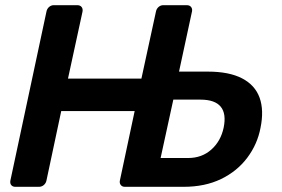

<svg xmlns="http://www.w3.org/2000/svg" viewBox="-20 -720 1086 740"><path d="M39 0Q29 0 23.5 -6.5Q18 -13 20 -24L159 -675Q161 -686 169 -693Q177 -700 187 -700H278Q289 -700 294.5 -693Q300 -686 298 -675L242 -417H525L581 -675Q583 -686 591 -693Q599 -700 609 -700H700Q711 -700 716.5 -693Q722 -686 720 -676L670 -444H781Q863 -444 913 -418Q963 -392 980.5 -343.5Q998 -295 984 -227Q972 -164 933 -112Q894 -60 832 -30Q770 0 688 0H461Q451 0 445.5 -7Q440 -14 442 -24L499 -292H216L159 -24Q157 -14 149 -7Q141 0 130 0ZM599 -111H705Q758 -111 794.5 -143.5Q831 -176 842 -228Q853 -282 830.5 -309Q808 -336 753 -336H648Z"/></svg>

Font: Rubik Medium
Style: Italic
Weight: 500
Italic angle: -12°
Designer: Hubert and Fischer
Foundry: Hubert and Fischer
Version: Version 2.300;gftools[0.9.30]